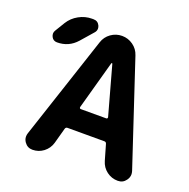

<svg xmlns="http://www.w3.org/2000/svg" viewBox="-134 -915 1008 1024"><g transform="rotate(20 369.5 -403.0)"><path d="M293 -194.3Q283.2 -194.3 280.3 -184.6L255.9 -95.7Q246.1 -62.5 218.8 -41.5Q191.4 -20.5 156.2 -20.5Q127.9 -20.5 111.3 -43.9Q100.6 -58.6 100.6 -75.2Q100.6 -85 103.5 -93.8L297.9 -681.6Q308.6 -714.8 336.9 -734.9Q365.2 -754.9 399.4 -754.9Q433.6 -754.9 461.9 -734.9Q490.2 -714.8 501 -681.6L695.3 -95.7Q698.2 -85.9 698.2 -77.1Q698.2 -59.6 686.5 -43.9Q669.9 -20.5 640.6 -20.5Q605.5 -20.5 577.6 -41.5Q549.8 -62.5 540 -96.7L514.6 -184.6Q511.7 -194.3 502 -194.3ZM318.4 -322.3Q317.4 -318.4 319.3 -315.4Q321.3 -312.5 325.2 -312.5H469.7Q473.6 -312.5 475.6 -315.4Q477.5 -318.4 476.6 -322.3L400.4 -597.7Q399.4 -599.6 397.5 -599.6Q395.5 -599.6 394.5 -597.7ZM86.9 -713.9Q107.4 -747.1 142.6 -766.6Q177.7 -786.1 216.8 -786.1H225.6Q250 -786.1 260.7 -763.7Q264.6 -754.9 264.6 -747.1Q264.6 -733.4 254.9 -722.7L194.3 -653.3Q150.4 -603.5 84 -603.5Q62.5 -603.5 52.7 -622.1Q47.9 -631.8 47.9 -640.6Q47.9 -650.4 53.7 -659.2Z"/></g></svg>

Font: Gen Jyuu GothicX Bold
Style: Bold
Weight: 700
Designer: Ryoko NISHIZUKA (kana &amp; ideographs); Paul D. Hunt (Latin, Greek &amp; Cyrillic); Wenlong ZHANG (bopomofo); Sandoll C
Version: Version 1.058.20140828